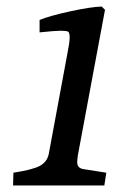

<svg xmlns="http://www.w3.org/2000/svg" viewBox="-20 -567 394 587"><path d="M299 0H20L21 -39Q80 -48 102 -60Q124 -72 129 -96L186 -403Q193 -438 193 -452.5Q193 -467 188.5 -470Q184 -473 166 -473Q148 -473 101 -468V-506Q133 -519 195.5 -532.5Q258 -546 291 -547L301 -537L218 -92Q216 -76 216 -71Q216 -53 235 -50L305 -39Z"/></svg>

Font: Poly
Style: Italic
Weight: 400
Italic angle: -10°
Designer: Nicolas Silva
Foundry: Jose Nicolas Silva Schwarzenberg
Version: Version 1.003